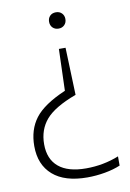

<svg xmlns="http://www.w3.org/2000/svg" viewBox="-85 -599 578 852"><g transform="rotate(-10 204.0 -173.0)"><path d="M228 -546Q244 -546 254.2 -535.8Q264.5 -525.5 264.5 -509.5Q264.5 -493 254.2 -482.8Q244 -472.5 228 -472.5Q211.5 -472.5 201.2 -482.8Q191 -493 191 -509.5Q191 -525.5 201 -535.8Q211 -546 228 -546ZM243 -383.5 250.5 -170Q152 -133.5 113.5 -88.5Q75 -43.5 75 22Q75 89 117 124.2Q159 159.5 240.5 159.5Q318.5 159.5 388.5 131.5V173Q358 186 318.2 193Q278.5 200 239 200Q137.5 200 84 153.2Q30.5 106.5 30.5 22.5Q30.5 -51.5 69.2 -102.5Q108 -153.5 207 -196L213 -383.5Z"/></g></svg>

Font: Encode Sans SemiCondensed SemiCondensed ExtraLight
Style: Regular
Weight: 200
Width: 4
Designer: Multiple Designers
Foundry: Impallari Type
Version: Version 3.000; ttfautohint (v1.8.3) -l 8 -r 50 -G 200 -x 14 